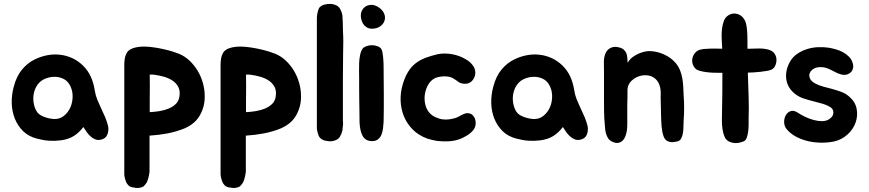

<svg xmlns="http://www.w3.org/2000/svg" viewBox="-20 -639 4440 981"><path d="M157 -335Q187 -350 220 -356.5Q253 -363 285.5 -359.5Q318 -356 348 -342.5Q378 -329 404 -304Q430 -278 444 -247Q458 -216 464 -178Q468 -152 477 -130Q486 -108 496.5 -86Q507 -64 516.5 -42Q526 -20 532 4Q537 27 528.5 48.5Q520 70 494 75Q479 78 465.5 72.5Q452 67 441 56.5Q430 46 421.5 33.5Q413 21 406 10Q383 40 356 56.5Q329 73 291 78Q259 82 230 80Q201 78 168 69Q125 58 97.5 30.5Q70 3 55.5 -33.5Q41 -70 40 -112Q39 -154 50 -195Q64 -249 92 -283Q120 -317 157 -335ZM182 -218Q168 -204 160 -185Q152 -166 150.5 -145Q149 -124 154 -103Q159 -82 170 -66Q180 -52 204 -42.5Q228 -33 254 -31Q284 -29 306.5 -47Q329 -65 340.5 -92.5Q352 -120 351 -151.5Q350 -183 334 -209Q322 -228 302.5 -237Q283 -246 261 -246.5Q239 -247 217.5 -239.5Q196 -232 182 -218Z M895 -364Q924 -352 948 -329.5Q972 -307 989.5 -278Q1007 -249 1016.5 -215.5Q1026 -182 1026 -148Q1027 -97 1002.5 -52Q978 -7 923 17Q881 34 836.5 42.5Q792 51 744 54V237Q744 243 742.5 248Q741 253 741 258Q739 268 736.5 276Q734 284 730 293Q726 299 722 304Q718 309 713 314Q689 326 663 319Q647 318 637 309Q628 300 624 290Q620 280 617 267Q616 262 615.5 257.5Q615 253 615 248V-309Q615 -315 615.5 -321.5Q616 -328 617 -335Q618 -347 623 -359Q632 -384 660 -393Q688 -402 723 -401Q747 -400 772.5 -396Q798 -392 821.5 -386.5Q845 -381 864 -375Q883 -369 895 -364ZM897 -148Q901 -176 890.5 -195.5Q880 -215 861 -227.5Q842 -240 817.5 -247Q793 -254 769 -257Q766 -258 759.5 -258Q753 -258 745 -258Q745 -226 745.5 -196.5Q746 -167 745 -133V-66Q768 -67 793.5 -71Q819 -75 841 -84Q863 -93 878.5 -108Q894 -123 897 -148Z M1387 -364Q1416 -352 1440 -329.5Q1464 -307 1481.5 -278Q1499 -249 1508.5 -215.5Q1518 -182 1518 -148Q1519 -97 1494.5 -52Q1470 -7 1415 17Q1373 34 1328.5 42.5Q1284 51 1236 54V237Q1236 243 1234.5 248Q1233 253 1233 258Q1231 268 1228.5 276Q1226 284 1222 293Q1218 299 1214 304Q1210 309 1205 314Q1181 326 1155 319Q1139 318 1129 309Q1120 300 1116 290Q1112 280 1109 267Q1108 262 1107.5 257.5Q1107 253 1107 248V-309Q1107 -315 1107.5 -321.5Q1108 -328 1109 -335Q1110 -347 1115 -359Q1124 -384 1152 -393Q1180 -402 1215 -401Q1239 -400 1264.5 -396Q1290 -392 1313.5 -386.5Q1337 -381 1356 -375Q1375 -369 1387 -364ZM1389 -148Q1393 -176 1382.5 -195.5Q1372 -215 1353 -227.5Q1334 -240 1309.5 -247Q1285 -254 1261 -257Q1258 -258 1251.5 -258Q1245 -258 1237 -258Q1237 -226 1237.5 -196.5Q1238 -167 1237 -133V-66Q1260 -67 1285.5 -71Q1311 -75 1333 -84Q1355 -93 1370.5 -108Q1386 -123 1389 -148Z M1732 6Q1731 11 1730.5 15.5Q1730 20 1730 25L1724 46Q1722 50 1721 51L1718 57Q1713 68 1700 75Q1676 87 1649 81Q1632 79 1622 71Q1612 64 1608 54Q1604 44 1602 34Q1599 24 1599 16V-544Q1599 -551 1599.5 -556.5Q1600 -562 1601 -567Q1602 -574 1603.5 -579Q1605 -584 1607 -590Q1610 -600 1618 -606Q1630 -615 1641 -616Q1648 -618 1654 -618.5Q1660 -619 1668 -619Q1682 -619 1700 -611Q1714 -603 1720 -589Q1730 -569 1730 -552Q1731 -542 1731.5 -522Q1732 -502 1732 -492V-488Q1734 -456 1734 -426.5Q1734 -397 1733 -362Q1733 -328 1732.5 -296.5Q1732 -265 1732 -234V-24Q1732 -20 1732.5 -16.5Q1733 -13 1733 -9Q1733 1 1732 6Z M1940 -293Q1940 -265 1940.5 -230Q1941 -195 1941 -157.5Q1941 -120 1941 -83.5Q1941 -47 1940 -16Q1939 -1 1937 16.5Q1935 34 1929 49Q1923 64 1910.5 73.5Q1898 83 1877 82Q1846 80 1832.5 55Q1819 30 1817 -15Q1817 -38 1816.5 -68Q1816 -98 1815.5 -129Q1815 -160 1815 -189.5Q1815 -219 1815 -243Q1815 -257 1814.5 -277Q1814 -297 1815 -318Q1816 -339 1820 -358.5Q1824 -378 1833 -391Q1840 -399 1853 -403.5Q1866 -408 1880.5 -408Q1895 -408 1908.5 -403Q1922 -398 1928 -389Q1932 -383 1934 -372Q1936 -361 1937.5 -347.5Q1939 -334 1939.5 -319.5Q1940 -305 1940 -293ZM1902 -495Q1871 -487 1850.5 -501.5Q1830 -516 1825 -545Q1821 -566 1828 -582Q1835 -598 1849 -606.5Q1863 -615 1881 -614Q1899 -613 1917 -600Q1934 -588 1941.5 -572Q1949 -556 1946.5 -541Q1944 -526 1933 -513.5Q1922 -501 1902 -495Z M2400 -299Q2408 -285 2408.5 -269Q2409 -253 2401 -239Q2392 -221 2375.5 -214.5Q2359 -208 2339 -213Q2330 -215 2323 -220Q2316 -225 2308.5 -230.5Q2301 -236 2291.5 -241Q2282 -246 2267 -248Q2252 -250 2234.5 -248Q2217 -246 2203 -240Q2181 -229 2168 -206.5Q2155 -184 2151 -158.5Q2147 -133 2152.5 -107Q2158 -81 2174 -63Q2186 -49 2205.5 -40Q2225 -31 2243 -29Q2260 -27 2277 -29.5Q2294 -32 2310 -37Q2322 -42 2337 -50.5Q2352 -59 2366 -61Q2384 -61 2394 -51.5Q2404 -42 2408 -28.5Q2412 -15 2409.5 0Q2407 15 2398 26Q2386 41 2364 54.5Q2342 68 2322 74Q2298 82 2268.5 83Q2239 84 2213 81Q2201 79 2188 76Q2175 73 2163 69Q2119 53 2089.5 23.5Q2060 -6 2044.5 -43Q2029 -80 2027 -122Q2025 -164 2037 -205Q2048 -244 2064.5 -271Q2081 -298 2103.5 -315.5Q2126 -333 2154 -343.5Q2182 -354 2216 -362Q2251 -369 2290 -362Q2329 -355 2360 -336Q2384 -323 2400 -299Z M2607 -335Q2637 -350 2670 -356.5Q2703 -363 2735.5 -359.5Q2768 -356 2798 -342.5Q2828 -329 2854 -304Q2880 -278 2894 -247Q2908 -216 2914 -178Q2918 -152 2927 -130Q2936 -108 2946.5 -86Q2957 -64 2966.5 -42Q2976 -20 2982 4Q2987 27 2978.5 48.5Q2970 70 2944 75Q2929 78 2915.5 72.5Q2902 67 2891 56.5Q2880 46 2871.5 33.5Q2863 21 2856 10Q2833 40 2806 56.5Q2779 73 2741 78Q2709 82 2680 80Q2651 78 2618 69Q2575 58 2547.5 30.5Q2520 3 2505.5 -33.5Q2491 -70 2490 -112Q2489 -154 2500 -195Q2514 -249 2542 -283Q2570 -317 2607 -335ZM2632 -218Q2618 -204 2610 -185Q2602 -166 2600.5 -145Q2599 -124 2604 -103Q2609 -82 2620 -66Q2630 -52 2654 -42.5Q2678 -33 2704 -31Q2734 -29 2756.5 -47Q2779 -65 2790.5 -92.5Q2802 -120 2801 -151.5Q2800 -183 2784 -209Q2772 -228 2752.5 -237Q2733 -246 2711 -246.5Q2689 -247 2667.5 -239.5Q2646 -232 2632 -218Z M3066 -271Q3066 -294 3065.5 -320Q3065 -346 3074 -367Q3082 -386 3100.5 -394.5Q3119 -403 3137 -398Q3155 -395 3165 -387Q3175 -379 3179.5 -368.5Q3184 -358 3185 -344.5Q3186 -331 3187 -318Q3197 -336 3212 -347Q3227 -358 3243 -365Q3259 -372 3273.5 -375Q3288 -378 3296 -378Q3334 -378 3371.5 -361.5Q3409 -345 3434 -315Q3448 -297 3455.5 -277.5Q3463 -258 3466.5 -237Q3470 -216 3471 -194.5Q3472 -173 3473 -151Q3478 -87 3473 -24Q3472 -11 3472 6Q3472 23 3469.5 39.5Q3467 56 3460.5 68.5Q3454 81 3439 84Q3418 89 3404.5 86.5Q3391 84 3383 77Q3375 70 3371 59Q3367 48 3364 34Q3362 23 3360.5 8.5Q3359 -6 3358.5 -21Q3358 -36 3357.5 -50.5Q3357 -65 3357 -77Q3357 -96 3356 -119Q3355 -142 3356 -162Q3356 -209 3331.5 -233.5Q3307 -258 3265 -254Q3233 -250 3209 -228.5Q3185 -207 3186 -173Q3186 -160 3186 -149Q3186 -138 3185.5 -127Q3185 -116 3185 -103Q3185 -90 3185 -74Q3185 -41 3185 -4.5Q3185 32 3176 55Q3168 79 3149 88Q3130 97 3104 83Q3093 77 3086.5 66.5Q3080 56 3076.5 44Q3073 32 3072 19.5Q3071 7 3070 -4Q3067 -37 3066.5 -65.5Q3066 -94 3066 -127Z M3943 -355Q3951 -336 3944.5 -313Q3938 -290 3921 -283Q3912 -279 3897 -276.5Q3882 -274 3864.5 -272Q3847 -270 3830 -269Q3813 -268 3801 -268Q3802 -238 3803 -206.5Q3804 -175 3805 -145Q3806 -115 3806 -87.5Q3806 -60 3805 -38Q3805 -23 3805 -3.5Q3805 16 3802.5 34Q3800 52 3795 65.5Q3790 79 3780 83Q3749 96 3723.5 90.5Q3698 85 3687 69Q3679 56 3675 38.5Q3671 21 3669.5 2.5Q3668 -16 3668.5 -33.5Q3669 -51 3669 -64Q3670 -106 3670.5 -159.5Q3671 -213 3671 -267H3656Q3644 -267 3625.5 -267.5Q3607 -268 3588.5 -270.5Q3570 -273 3554 -277.5Q3538 -282 3531 -291Q3520 -304 3517.5 -319Q3515 -334 3519.5 -347.5Q3524 -361 3534 -371.5Q3544 -382 3557 -385Q3575 -390 3608 -390.5Q3641 -391 3670 -390Q3669 -400 3669 -409.5Q3669 -419 3668 -428Q3667 -440 3667 -458.5Q3667 -477 3669.5 -495.5Q3672 -514 3678 -530.5Q3684 -547 3695 -556Q3710 -568 3725.5 -569.5Q3741 -571 3754.5 -565Q3768 -559 3777.5 -547.5Q3787 -536 3791 -522Q3794 -510 3796 -493.5Q3798 -477 3798.5 -459Q3799 -441 3799 -423Q3799 -405 3799 -390H3809Q3824 -390 3844 -391Q3864 -392 3883.5 -390Q3903 -388 3919 -380.5Q3935 -373 3943 -355Z M4225 -90Q4206 -102 4182.5 -109Q4159 -116 4134.5 -122Q4110 -128 4087 -135.5Q4064 -143 4045 -157Q4004 -188 3997.5 -233.5Q3991 -279 4017 -325Q4031 -349 4054 -364.5Q4077 -380 4104.5 -388.5Q4132 -397 4161 -398Q4190 -399 4216 -395Q4233 -392 4252 -386.5Q4271 -381 4287.5 -372Q4304 -363 4317.5 -349.5Q4331 -336 4337 -316Q4341 -303 4338.5 -291Q4336 -279 4328.5 -271Q4321 -263 4309.5 -259Q4298 -255 4285 -257Q4270 -260 4257 -266Q4244 -272 4231 -279Q4218 -286 4204.5 -291Q4191 -296 4176 -296Q4153 -297 4138 -288Q4123 -279 4117.5 -266Q4112 -253 4118.5 -238Q4125 -223 4146 -212Q4165 -202 4188 -196Q4211 -190 4233.5 -184Q4256 -178 4277.5 -170Q4299 -162 4316 -148Q4349 -121 4356.5 -85Q4364 -49 4352 -14Q4340 21 4310.5 48Q4281 75 4241 84Q4212 90 4178.5 90Q4145 90 4112.5 83Q4080 76 4050.5 61Q4021 46 4001 23Q3987 7 3986.5 -13.5Q3986 -34 3994.5 -49.5Q4003 -65 4019 -71Q4035 -77 4055 -64Q4071 -53 4093 -42.5Q4115 -32 4137 -26Q4159 -20 4179.5 -20Q4200 -20 4215 -29Q4237 -43 4238 -61.5Q4239 -80 4225 -90Z"/></svg>

Font: BM JUA
Style: Regular
Weight: 400
Designer: BONGJIN KIM, JAEHYUN KEUM, JUHEE TAE
Foundry: WOOWA BROTHERS Corporation.
Version: Version 1.100